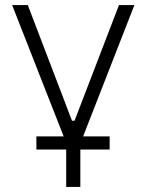

<svg xmlns="http://www.w3.org/2000/svg" viewBox="-20 -540 581 760"><path d="M124 52H242V200H298V52H414V0H309L512 -520H451L275 -62H265L90 -520H28L232 0H124Z"/></svg>

Font: Fixel Text Light
Style: Regular
Weight: 300
Width: 4
Designer: AlfaBravo + MacPaw
Foundry: Kyrylo Tkachov, Marchela Mozhyna, Serhii Makarenko, Maria Weinstein, Zakhar Kryvoshyya
Version: Version 1.211